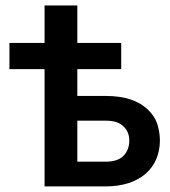

<svg xmlns="http://www.w3.org/2000/svg" viewBox="-20 -666 609 686"><path d="M256.3 -88.4H358.4Q400.4 -88.4 421.4 -109.4Q441.9 -130.9 441.9 -163.6Q441.9 -177.7 437.5 -190.4Q432.1 -203.6 422.4 -213.4Q411.6 -224.1 396.5 -229.5Q378.9 -234.9 357.4 -234.9H256.3ZM256.3 -323.2H357.4Q409.7 -323.2 448.2 -310.1Q482.9 -298.3 507.8 -274.9Q531.2 -252.9 541.5 -224.6Q551.3 -194.3 551.3 -164.1Q551.3 -128.9 538.6 -98.1Q526.4 -68.4 501 -45.9Q476.6 -24.4 440.4 -12.2Q402.8 0 358.4 0H139.2V-418.9H13.7V-512.7H139.2V-646.5H256.3V-512.7H413.1V-418.9H256.3Z"/></svg>

Font: Lato-SemiBold
Style: Bold
Weight: 500
Designer: Lukasz Dziedzic with Adam Twardoch and Botio Nikoltchev
Foundry: tyPoland Lukasz Dziedzic
Version: ""